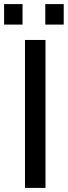

<svg xmlns="http://www.w3.org/2000/svg" viewBox="-42 -917 331 937"><path d="M80 0H180V-722H80ZM-22 -797H68V-897H-22ZM179 -797H269V-897H179Z"/></svg>

Font: Perun
Style: Regular
Weight: 400
Foundry: Copyright (c) Stefan Peev, Context Ltd, 2016
Version: Version 1.089